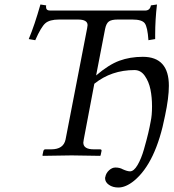

<svg xmlns="http://www.w3.org/2000/svg" viewBox="-20 -693 774 855"><path d="M368 -567Q370 -577 370 -581Q370 -606 327 -606H243Q201 -606 182 -589.5Q163 -573 137 -514L108 -519Q134 -581 160 -673L186 -669Q185 -668 185 -662Q185 -646 203 -646H626Q648 -646 652 -669L679 -673Q671 -604 671 -539V-519L641 -514Q637 -573 624.5 -589.5Q612 -606 570 -606H504Q477 -606 465 -597.5Q453 -589 448 -564L408 -357Q464 -405 511.5 -422.5Q559 -440 616 -440Q732 -440 732 -311Q732 -258 715 -178Q674 32 577 112Q540 142 507 142Q482 142 465 130Q448 118 448 101Q448 97 449 95Q452 78 465.5 65.5Q479 53 494 53Q513 53 527 61Q547 70 559 70Q576 70 592.5 42Q609 14 621 -28Q633 -70 640 -99.5Q647 -129 651 -152Q657 -179 657 -219Q657 -260 650 -294.5Q643 -329 625 -355Q607 -381 579 -381Q476 -381 400 -320L353 -72Q351 -62 351 -58Q351 -28 398 -28H425Q434 -28 432 -20L428 -1L426 1Q338 -1 299 -1L171 1L169 -1L173 -20Q175 -28 182 -28H208Q263 -28 272 -72Z"/></svg>

Font: Linux Libertine O
Style: Italic
Weight: 400
Italic angle: -12°
Designer: Philipp H. Poll
Foundry: Philipp H. Poll
Version: Version 5.1.6